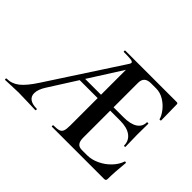

<svg xmlns="http://www.w3.org/2000/svg" viewBox="-129 -880 1135 1135"><g transform="rotate(45 438.0 -312.5)"><path d="M-7 -12Q35 -12 69.5 -39Q104 -66 147 -132L435 -574Q448 -592 448 -599Q448 -608 431.5 -610.5Q415 -613 371 -613Q368 -613 368 -619Q368 -625 371 -625H801Q811 -625 811 -616L813 -483Q813 -481 807.5 -480Q802 -479 801 -482Q795 -505 774 -532Q753 -559 722.5 -577.5Q692 -596 658 -596H616Q587 -596 573 -583Q559 -570 559 -543V-85Q559 -56 570 -42Q581 -28 605 -28H649Q686 -28 724.5 -46Q763 -64 792 -94.5Q821 -125 832 -159Q832 -161 835 -161Q838 -161 840.5 -160Q843 -159 843 -157Q834 -69 834 -15Q834 -7 830.5 -3.5Q827 0 819 0H382Q380 0 380 -6Q380 -12 382 -12Q414 -12 428.5 -17Q443 -22 448.5 -36.5Q454 -51 454 -81V-589L490 -604L194 -138Q168 -98 168 -66Q168 -40 187 -26Q206 -12 242 -12Q247 -12 247 -6Q247 0 242 0Q221 0 181 -2Q135 -4 101 -4Q76 -4 42 -2Q12 0 -7 0Q-12 0 -12 -6Q-12 -12 -7 -12ZM305 -339H535L542 -311H290ZM641 -311H482V-339H642Q700 -339 730.5 -359Q761 -379 761 -415Q761 -418 767 -418Q773 -418 773 -415L772 -325Q772 -293 773 -277L774 -223Q774 -221 768.5 -221Q763 -221 763 -223Q763 -264 731.5 -287.5Q700 -311 641 -311Z"/></g></svg>

Font: Cormorant SC
Style: Bold
Weight: 700
Designer: Christian Thalmann (Catharsis Fonts)
Foundry: Catharsis Fonts
Version: Version 4.000